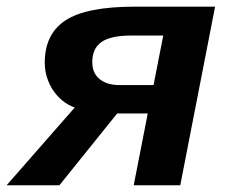

<svg xmlns="http://www.w3.org/2000/svg" viewBox="-65 -548 674 568"><path d="M281.7 -212.4 110.8 0H-45.4L156.2 -230Q125.5 -240.7 103 -266.6Q86.4 -285.6 76.9 -310.5Q67.4 -335.4 67.4 -362.3Q67.4 -447.8 129.2 -488Q190.9 -528.3 333.5 -528.3H571.3L468.3 0H330.6L372.1 -212.4ZM287.6 -296.4H389.2L418 -442.9H324.2Q262.7 -442.9 235.4 -423.8Q208 -404.8 208 -364.7Q208 -331.5 229.7 -314Q251.5 -296.4 287.6 -296.4Z"/></svg>

Font: Arimo
Style: Italic
Weight: 400
Italic angle: -12°
Designer: Steve Matteson
Foundry: Monotype Imaging Inc.
Version: Version 1.33